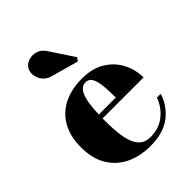

<svg xmlns="http://www.w3.org/2000/svg" viewBox="-210 -837 957 957"><g transform="rotate(-45 269.0 -358.0)"><path d="M284 10Q212 10 155.8 -17.2Q99.5 -44.5 67.2 -98Q35 -151.5 35 -230Q35 -308.5 66 -362Q97 -415.5 152.2 -442.8Q207.5 -470 280 -470Q354 -470 403.2 -439.2Q452.5 -408.5 477.2 -359.8Q502 -311 502 -256.5H101.5V-283.5H333.5Q333 -314.5 331.8 -343.2Q330.5 -372 325.5 -394.8Q320.5 -417.5 309.8 -430.8Q299 -444 280 -444Q260 -444 246.8 -429Q233.5 -414 226.2 -387Q219 -360 216 -323.8Q213 -287.5 213 -244.5Q213 -193.5 217.2 -152.5Q221.5 -111.5 232.8 -82.2Q244 -53 264.2 -37.2Q284.5 -21.5 316.5 -21.5Q376 -21.5 417.8 -54.2Q459.5 -87 478 -138.5H505Q485.5 -75 431.8 -32.5Q378 10 284 10ZM326.5 -544.5 190 -582.5Q159 -589 141.5 -609.2Q124 -629.5 121.2 -654.5Q118.5 -679.5 131.5 -699Q143 -715.5 166.2 -722.5Q189.5 -729.5 215 -721.5Q240.5 -713.5 258.5 -684L339.5 -562Z"/></g></svg>

Font: Bodoni Moda 9pt ExtraBold
Style: Regular
Weight: 800
Designer: Owen Earl
Foundry: indestructible type
Version: Version 2.005